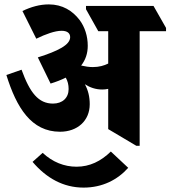

<svg xmlns="http://www.w3.org/2000/svg" viewBox="-20 -654 775 873"><path d="M253 -55C332 -55 388 -105 388 -180C388 -214 381 -243 366 -271C389 -256 415 -247 445 -247C454 -247 464 -248 472 -250V-67L600 9H615V-512H735V-527L678 -627H371V-612L427 -512H472V-365C454 -356 431 -349 402 -349C384 -349 367 -352 349 -356C369 -382 379 -411 379 -446C379 -489 366 -531 342 -563C310 -605 264 -634 202 -634C161 -634 122 -623 82 -604L145 -478C188 -499 230 -514 260 -514C286 -514 299 -503 299 -485C299 -450 244 -422 152 -393L210 -274C236 -282 259 -291 279 -301C288 -285 292 -269 292 -249C292 -209 264 -183 221 -183C155 -183 116 -232 78 -337L9 -313C55 -165 122 -55 253 -55ZM360 199C445 199 514 164 563 109L484 35C439 79 388 104 328 104C272 104 219 83 174 41L128 82C191 156 268 199 360 199Z"/></svg>

Font: Noto Serif Devanagari Condensed Black
Style: Regular
Weight: 900
Width: 3
Designer: Universal Thirst, Indian Type Foundry and the Monotype Design Team
Foundry: Monotype Imaging Inc.
Version: Version 2.004